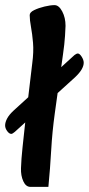

<svg xmlns="http://www.w3.org/2000/svg" viewBox="-26 -716 347 750"><path d="M18 -193Q10 -193 2 -204Q-6 -215 -6 -226Q-6 -238 1.5 -252.5Q9 -267 26 -283L265 -501Q273 -507 278 -507Q285 -507 293 -494.5Q301 -482 301 -471Q301 -459 293 -445Q285 -431 267 -414L32 -201Q28 -198 24.5 -195.5Q21 -193 18 -193ZM93 14Q75 14 65 -8Q55 -30 56 -59Q57 -93 62 -140Q67 -187 72 -233L100 -469Q106 -514 103 -549Q100 -584 95 -611Q90 -638 90 -657Q90 -668 107.5 -676.5Q125 -685 148 -690.5Q171 -696 187 -696Q204 -696 217 -671.5Q230 -647 230 -615Q230 -608 228 -576Q226 -544 220 -503L188 -273Q178 -201 174 -129.5Q170 -58 163 14Z"/></svg>

Font: Alkatra
Style: Regular
Weight: 400
Designer: Suman Bhandary
Version: Version 1.100;gftools[0.9.22]